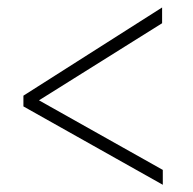

<svg xmlns="http://www.w3.org/2000/svg" viewBox="-20 -599 528 524"><path d="M424.3 -94.7 43.9 -308.6V-337.9L422.4 -578.6V-535.6L86.4 -325.2L424.3 -135.3Z"/></svg>

Font: Comme Thin
Style: Regular
Weight: 250
Version: Version 1.000;gftools[0.9.27]